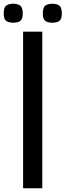

<svg xmlns="http://www.w3.org/2000/svg" viewBox="-54 -1011 352 1031"><path d="M70 0V-841H173V0ZM227 -889Q213 -889 201.5 -892.5Q190 -896 183 -906Q176 -916 176 -939Q176 -973 191 -982Q206 -991 227 -991Q248 -991 263 -982Q278 -973 278 -939Q278 -916 271 -906Q264 -896 252.5 -892.5Q241 -889 227 -889ZM17 -889Q3 -889 -8.5 -892.5Q-20 -896 -27 -906Q-34 -916 -34 -939Q-34 -973 -19 -982Q-4 -991 17 -991Q38 -991 53 -982Q68 -973 68 -939Q68 -916 61.5 -906Q55 -896 43 -892.5Q31 -889 17 -889Z"/></svg>

Font: Matangi SemiBold
Style: Regular
Weight: 600
Designer: Prashant Pant
Foundry: The Graphic Ant
Version: Version 3.002